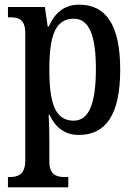

<svg xmlns="http://www.w3.org/2000/svg" viewBox="-20 -566 579 821"><path d="M14 235H272V191H256C224 191 191 183 191 125V38C191 -2 190 -43 188 -75H192C216 -23 255 11 317 11C432 11 494 -75 494 -268C494 -461 432 -546 319 -546C252 -546 213 -508 188 -452H184L172 -536H14V-492H24C60 -492 88 -483 88 -424V121C88 182 54 191 22 191H14ZM295 -50C214 -50 191 -128 191 -270C191 -407 214 -486 295 -486C363 -486 390 -411 390 -271C390 -129 363 -50 295 -50Z"/></svg>

Font: Noto Serif Georgian Condensed Medium
Style: Regular
Weight: 500
Width: 3
Designer: Monotype Design Team, Akaki Razmadze
Foundry: Google LLC
Version: Version 2.003